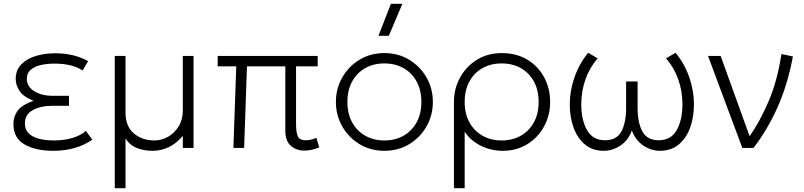

<svg xmlns="http://www.w3.org/2000/svg" viewBox="-20 -772 4196 1002"><path d="M258 15Q166 15 108 -18.2Q50 -51.5 50 -125Q50 -164 72.2 -194.5Q94.5 -225 155 -246Q100.5 -268 81.2 -298.2Q62 -328.5 62 -360Q62 -406 90.8 -435.8Q119.5 -465.5 166.5 -479.8Q213.5 -494 268 -494Q314.5 -494 357 -484.5Q399.5 -475 440 -453L411 -404Q382.5 -423 346 -431.5Q309.5 -440 265 -440Q227 -440 194 -432.8Q161 -425.5 140.5 -408.2Q120 -391 120 -361Q120 -320 158.8 -296Q197.5 -272 256 -272H340V-220H256Q191.5 -220 150.8 -197.2Q110 -174.5 110 -128Q110 -83 150.2 -61Q190.5 -39 261 -39Q313 -39 357 -51.8Q401 -64.5 428 -89L462 -43Q418 -13 367.2 1Q316.5 15 258 15Z M579 210V-480H635V-185Q635 -112.5 678.5 -75.8Q722 -39 785 -39Q823.5 -39 857.5 -58.5Q891.5 -78 912.8 -113.2Q934 -148.5 934 -195V-480H990V0H934V-63Q901 -23.5 861 -4.2Q821 15 776 15Q731 15 694.2 0.5Q657.5 -14 635 -49V210Z M1569 14Q1526.5 14 1497.8 -11Q1469 -36 1469 -90V-426H1269L1254 0H1198L1213 -426H1116V-480H1638V-426H1525V-128Q1525 -78.5 1535 -59.2Q1545 -40 1575 -40Q1603.5 -40 1631 -53L1646 -3Q1629 4.5 1608.8 9.2Q1588.5 14 1569 14Z M1986 15Q1913.5 15 1856.2 -19.8Q1799 -54.5 1766 -112.5Q1733 -170.5 1733 -240Q1733 -309.5 1766 -367.5Q1799 -425.5 1856.2 -460.2Q1913.5 -495 1986 -495Q2058.5 -495 2115.8 -460.2Q2173 -425.5 2206 -367.5Q2239 -309.5 2239 -240Q2239 -170.5 2206 -112.5Q2173 -54.5 2116 -19.8Q2059 15 1986 15ZM1986 -39Q2042.5 -39 2086 -63.8Q2129.5 -88.5 2154.2 -133.5Q2179 -178.5 2179 -240Q2179 -301.5 2154.2 -346.8Q2129.5 -392 2086 -416.5Q2042.5 -441 1986 -441Q1929.5 -441 1886 -416.5Q1842.5 -392 1817.8 -346.8Q1793 -301.5 1793 -240Q1793 -178.5 1817.8 -133.5Q1842.5 -88.5 1886 -63.8Q1929.5 -39 1986 -39ZM1955 -585 2020 -752H2080L2009 -585Z M2349 210V-240Q2349 -309.5 2381 -367.5Q2413 -425.5 2469.2 -460.2Q2525.5 -495 2598 -495Q2675 -495 2731.8 -460.8Q2788.5 -426.5 2819.8 -368.5Q2851 -310.5 2851 -240Q2851 -170.5 2819.5 -112.5Q2788 -54.5 2732.2 -19.8Q2676.5 15 2604 15Q2541 15 2487.2 -12.5Q2433.5 -40 2405 -85V210ZM2598 -39Q2654.5 -39 2698 -63.8Q2741.5 -88.5 2766.2 -133.5Q2791 -178.5 2791 -240Q2791 -301.5 2766.2 -346.8Q2741.5 -392 2698 -416.5Q2654.5 -441 2598 -441Q2541.5 -441 2498 -416.5Q2454.5 -392 2429.8 -346.8Q2405 -301.5 2405 -240Q2405 -178.5 2429.8 -133.5Q2454.5 -88.5 2498 -63.8Q2541.5 -39 2598 -39Z M3130.5 15Q3072.5 15 3033 -17.8Q2993.5 -50.5 2973.5 -105.5Q2953.5 -160.5 2953.5 -228Q2953.5 -298 2978 -368.5Q3002.5 -439 3049.5 -496.5L3099 -467.5Q3056.5 -418.5 3035 -356.8Q3013.5 -295 3013.5 -228Q3013.5 -147 3043 -94Q3072.5 -41 3135.5 -40Q3198 -39.5 3222.8 -85.8Q3247.5 -132 3247.5 -209V-347H3307.5V-209Q3307.5 -132 3332.5 -85.8Q3357.5 -39.5 3419.5 -40Q3482.5 -41 3512 -93.8Q3541.5 -146.5 3541.5 -228Q3541.5 -295 3520 -356.8Q3498.5 -418.5 3456 -467.5L3505.5 -496.5Q3553 -439 3577.2 -368.5Q3601.5 -298 3601.5 -228Q3601.5 -160.5 3581.5 -105.5Q3561.5 -50.5 3522 -17.8Q3482.5 15 3424.5 15Q3378 15 3337.2 -12.5Q3296.5 -40 3277.5 -91Q3259 -40 3218 -12.5Q3177 15 3130.5 15Z M3854 0 3675 -480H3741L3892 -61Q3945 -136 3991 -243Q4037 -350 4058 -490L4118 -477.5Q4090.5 -329.5 4037 -210.5Q3983.5 -91.5 3912 0Z"/></svg>

Font: Geologica Thin
Style: Regular
Weight: 100
Designer: Sindre Bremnes, Frode Helland
Foundry: Monokrom Skriftforlag AS
Version: Version 1.010; ttfautohint (v1.8.4.7-5d5b);gftools[0.9.28]